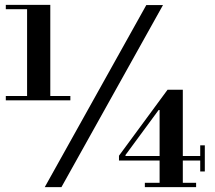

<svg xmlns="http://www.w3.org/2000/svg" viewBox="-20 -774 888 794"><path d="M4 -359V-377H92V-736H4V-754H188V-377H271V-359ZM165 0 585 -753H654L234 0ZM579 0V-18H640V-110H472V-130L673 -403H736V-129H808V-173H827V-65H808V-110H736V-18H791V0ZM499 -129H640V-319H636L499 -133Z"/></svg>

Font: Libre Bodoni Medium
Style: Regular
Weight: 500
Designer: Pablo Impallari, Rodrigo Fuenzalida
Foundry: Impallari Type
Version: Version 2.005;gftools[0.9.23]